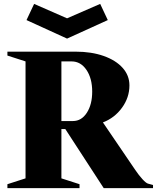

<svg xmlns="http://www.w3.org/2000/svg" viewBox="-20 -965 805 985"><path d="M18 0V-20L111 -50V-650L18 -680V-700H368Q449 -700 511.5 -678Q574 -656 609 -617Q644 -578 644 -527Q644 -465 606 -412.5Q568 -360 508 -337L674 -93Q693 -65 711 -45.5Q729 -26 739 -23L765 -16V0H512L315 -303H295V-50L388 -20V0ZM347 -650H295V-344H354Q398 -344 425.5 -386.5Q453 -429 453 -495Q453 -563 423.5 -606.5Q394 -650 347 -650ZM324 -767 116 -862 155 -945 324 -871 494 -945 533 -862Z"/></svg>

Font: Wittgenstein Black
Style: Regular
Weight: 900
Designer: Jörg Drees
Foundry: Jörg Drees
Version: Version 1.303; ttfautohint (v1.8.4.7-5d5b)